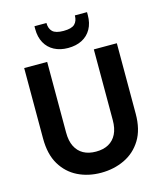

<svg xmlns="http://www.w3.org/2000/svg" viewBox="-134 -1019 954 1129"><g transform="rotate(-15 343.5 -455.0)"><path d="M341 12Q263 12 200 -19Q137 -50 99.5 -112.5Q62 -175 62 -271V-700H202V-270Q202 -219 219 -185Q236 -151 267.5 -133.5Q299 -116 344 -116Q389 -116 420.5 -133.5Q452 -151 469 -185Q486 -219 486 -270V-700H626V-271Q626 -175 587.5 -112.5Q549 -50 484 -19Q419 12 341 12ZM343 -747Q295 -747 259 -766Q223 -785 203.5 -820.5Q184 -856 184 -904V-922H257Q257 -888 276 -869.5Q295 -851 343 -851Q392 -851 411 -869.5Q430 -888 430 -922H504V-904Q504 -855 484 -819.5Q464 -784 428 -765.5Q392 -747 343 -747Z"/></g></svg>

Font: DM Sans 20pt ExtraBold
Style: Regular
Weight: 800
Version: Version 4.004;gftools[0.9.30]